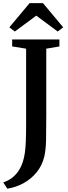

<svg xmlns="http://www.w3.org/2000/svg" viewBox="-46 -988 424 1191"><path d="M-26 143.5Q1 135 24.8 118Q48.5 101 66.8 75Q85 49 96 14.5Q104 -10.5 108.2 -40Q112.5 -69.5 114.2 -112.5Q116 -155.5 116 -219.5V-686L29.5 -700V-743H322.5V-700L241 -686V-268.5Q241 -185.5 239.8 -122.2Q238.5 -59 229 -17.5Q216 37 182.8 78.8Q149.5 120.5 102.2 147Q55 173.5 -0.5 182.5ZM46 -792.5 12 -818.5 137.5 -968.5H220.5L346 -818.5L312 -792.5L179 -891Z"/></svg>

Font: Merriweather 60pt SemiBold
Style: Regular
Weight: 600
Version: Version 2.100